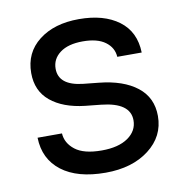

<svg xmlns="http://www.w3.org/2000/svg" viewBox="-68 -615 672 697"><g transform="rotate(-10 268.0 -267.0)"><path d="M267 16Q163 16 105 -28.5Q47 -73 45 -152H135Q137 -116 169 -91Q201 -66 267 -66Q329 -66 364 -90.5Q399 -115 399 -154Q399 -219 293 -230L235 -236Q155 -245 109 -283Q63 -321 63 -387Q63 -462 119.5 -506Q176 -550 267 -550Q359 -550 414 -509Q469 -468 471 -391H381Q379 -425 350 -446.5Q321 -468 267 -468Q213 -468 183 -445.5Q153 -423 153 -387Q153 -326 241 -316L299 -310Q388 -301 438.5 -261.5Q489 -222 489 -154Q489 -79 427 -31.5Q365 16 267 16Z"/></g></svg>

Font: Cazoo Sans
Style: Regular
Weight: 400
Designer: Jonathan Barnbrook, Julián Moncada
Foundry: Barnbrook Fonts
Version: Version 2.000;Glyphs 3.3 (3337)